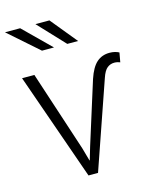

<svg xmlns="http://www.w3.org/2000/svg" viewBox="-114 -836 730 913"><g transform="rotate(-15 250.5 -380.0)"><path d="M211.9 -132.3 230 -67.9H231.4L250.5 -132.3L346.7 -438Q364.7 -491.7 390.6 -514.6Q416.5 -537.6 454.1 -537.6Q467.8 -537.6 479.7 -534.7Q491.7 -531.7 500.5 -526.9L492.2 -480.5Q487.8 -482.4 480.2 -484.4Q472.7 -486.3 463.9 -486.3Q444.3 -486.3 429 -474.1Q413.6 -461.9 402.3 -428.2L253.9 0H207L21.5 -528.3H82ZM206.1 -630.4H147L-0.5 -760.3H74.2ZM324.7 -630.4H271.5L149.4 -760.3H218.3Z"/></g></svg>

Font: Roboto Web
Style: Light
Weight: 300
Designer: Google
Version: Version 1.200310; 2013